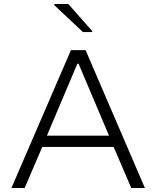

<svg xmlns="http://www.w3.org/2000/svg" viewBox="-20 -938 780 958"><path d="M37 0 334 -688H407L703 0H635L547 -205H191L103 0ZM214 -261H524L372 -620H366ZM394 -778 251 -912V-918H321L440 -783V-778Z"/></svg>

Font: Saira SemiExpanded Light
Style: Regular
Weight: 300
Width: 6
Designer: Hector Gatti with collaboration of the Omnibus-Type team
Foundry: Omnibus-Type
Version: Version 1.101